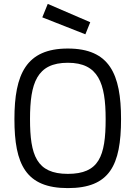

<svg xmlns="http://www.w3.org/2000/svg" viewBox="-20 -955 696 985"><path d="M328 -63C167 -63 134 -159 134 -344C134 -529 169 -633 328 -633C485 -633 522 -528 522 -344C522 -153 488 -63 328 -63ZM328 10C542 10 601 -106 601 -344C601 -575 542 -706 328 -706C114 -706 54 -574 54 -344C54 -112 112 10 328 10ZM225 -935 197 -866 418 -779 443 -841Z"/></svg>

Font: TitilliumText22L
Style: 400 wt
Weight: 400
Designer: Campivisivi
Foundry: Campivisivi
Version: 1.000